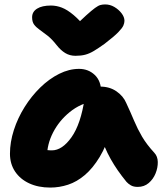

<svg xmlns="http://www.w3.org/2000/svg" viewBox="-20 -837 744 867"><path d="M207 10Q153 10 112 -9Q71 -28 48 -62.5Q25 -97 25 -143Q25 -195 42.5 -249.5Q60 -304 91 -353.5Q122 -403 162 -442Q202 -481 247 -503.5Q292 -526 337 -526Q379 -526 408 -498.5Q437 -471 437 -420Q437 -403 427.5 -393.5Q418 -384 405 -381Q343 -370 295 -331Q247 -292 219.5 -238.5Q192 -185 192 -127Q192 -113 194 -101.5Q196 -90 201 -73L127 -187Q152 -170 171 -164Q190 -158 214 -158Q261 -158 303 -217.5Q345 -277 362 -392Q366 -418 386.5 -432Q407 -446 432 -446Q475 -446 506 -424.5Q537 -403 550 -372Q570 -329 585.5 -292Q601 -255 621.5 -220Q642 -185 677 -147Q692 -131 692.5 -105.5Q693 -80 682.5 -54Q672 -28 651.5 -10.5Q631 7 602 7Q583 7 571 0Q559 -7 551 -16Q529 -43 512 -67.5Q495 -92 480 -118.5Q465 -145 451.5 -177Q438 -209 423 -249L483 -255Q461 -179 430 -128Q399 -77 363 -46.5Q327 -16 287.5 -3Q248 10 207 10ZM455 -817Q477 -817 496.5 -805.5Q516 -794 529 -777Q542 -760 542 -743Q542 -733 537 -721.5Q532 -710 513.5 -691Q495 -672 452 -639Q424 -619 404 -607Q384 -595 365 -590Q346 -585 321 -585Q295 -585 274.5 -597.5Q254 -610 236 -633Q214 -661 194 -676.5Q174 -692 158.5 -703Q143 -714 134 -726Q125 -738 125 -759Q125 -784 147.5 -798Q170 -812 210 -812Q235 -812 259.5 -802.5Q284 -793 312.5 -769Q341 -745 376 -702L303 -704Q344 -745 369 -767.5Q394 -790 409 -801Q424 -812 434 -814.5Q444 -817 455 -817Z"/></svg>

Font: Shantell Sans ExtraBold
Style: Regular
Weight: 800
Designer: Stephen Nixon, Anya Danilova, Shantell Martin
Foundry: Arrow Type
Version: Version 1.011;[c5ecc13dd]